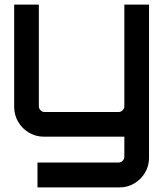

<svg xmlns="http://www.w3.org/2000/svg" viewBox="-20 -598 725 840"><path d="M144 222V113H499Q509 113 516.5 105.5Q524 98 524 88V0H172Q137 0 107 -17.5Q77 -35 59.5 -65Q42 -95 42 -130V-578H150V-133Q150 -123 157.5 -115.5Q165 -108 175 -108H499Q509 -108 516.5 -115.5Q524 -123 524 -133V-578H632V92Q632 128 614.5 157.5Q597 187 567.5 204.5Q538 222 502 222Z"/></svg>

Font: Orbitron Medium
Style: Regular
Weight: 500
Designer: Matt McInerney
Foundry: The League of Moveable Type
Version: Version 2.001